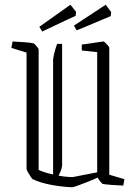

<svg xmlns="http://www.w3.org/2000/svg" viewBox="-20 -780 580 810"><path d="M92 -558 28 -578 33 -605Q56 -604 83 -602Q110 -600 122 -597Q125 -596 134 -585.5Q143 -575 143 -571V-63Q170 -51 204 -44V-525Q204 -534 208.5 -553.5Q213 -573 221 -595H242V-84Q242 -67 227 -39Q259 -33 287 -33L390 -53V-560L325 -567V-592Q334 -593 354.5 -596Q375 -599 394 -602Q413 -605 417 -605Q420 -605 430.5 -593.5Q441 -582 441 -579V-43L505 -24L500 3Q476 2 450.5 0Q425 -2 413 -4Q411 -5 403 -14.5Q395 -24 392 -31Q374 -22 350.5 -13Q327 -4 308 3Q289 10 285 10Q238 8 194 -0.5Q150 -9 118 -24Q116 -25 109.5 -34.5Q103 -44 97.5 -54Q92 -64 92 -67ZM158 -647 146 -667 277 -760 301 -730 299 -713Q267 -699 231 -681.5Q195 -664 158 -647ZM303 -652 292 -672 426 -760 449 -729 447 -712Q415 -699 378 -683Q341 -667 303 -652Z"/></svg>

Font: Grenze Gotisch ExtraLight
Style: Regular
Weight: 200
Designer: Renata Polastri
Foundry: Omnibus-Type
Version: Version 1.001